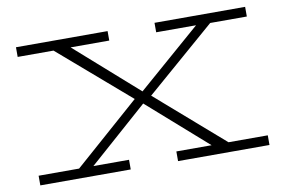

<svg xmlns="http://www.w3.org/2000/svg" viewBox="-73 -813 1397 939"><g transform="rotate(-10 625.5 -343.0)"><path d="M666 -338 999 -48H1194V0H740V-48H915L621 -307L328 -48H505V0H56V-48H257L584 -336L234 -638H56V-686H511V-639H319L628 -366L942 -639H744V-686H1194V-638H1012Z"/></g></svg>

Font: BioRhyme Expanded Light
Style: Regular
Weight: 300
Width: 7
Designer: Aoife Mooney
Foundry: Aoife Mooney Type
Version: Version 1.001